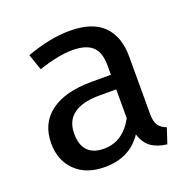

<svg xmlns="http://www.w3.org/2000/svg" viewBox="-103 -641 751 755"><g transform="rotate(-20 272.0 -263.5)"><path d="M494 -52 473 12Q432 7 407 -11Q382 -29 370 -67Q317 12 213 12Q135 12 90 -32Q45 -76 45 -147Q45 -231 105.5 -276Q166 -321 277 -321H358V-360Q358 -416 331 -440Q304 -464 248 -464Q190 -464 106 -436L83 -503Q181 -539 265 -539Q358 -539 404 -493.5Q450 -448 450 -364V-123Q450 -91 461 -75.5Q472 -60 494 -52ZM358 -139V-260H289Q143 -260 143 -152Q143 -105 166 -81Q189 -57 234 -57Q313 -57 358 -139Z"/></g></svg>

Font: Statis Sans
Style: Regular
Weight: 400
Designer: bBox Type GmbH
Foundry: bBox Type GmbH
Version: Version 1.000